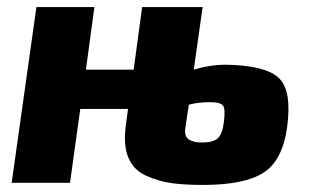

<svg xmlns="http://www.w3.org/2000/svg" viewBox="-20 -517 873 543"><path d="M553 -497 528 -320Q574 -334 619 -334Q731 -332 768.5 -296.5Q806 -261 792 -157Q779 -63 725 -28.5Q671 6 555 6Q502 6 466 1Q430 -4 394.5 -19.5Q359 -35 344 -69Q329 -103 335 -155L342 -209H207L178 0H13L83 -497H247L223 -320H358L382 -497ZM514 -221 504 -154Q501 -132 513.5 -123Q526 -114 552 -114Q583 -114 596 -126Q609 -138 613 -171Q618 -208 611 -218Q604 -228 573 -228Q541 -228 514 -221Z"/></svg>

Font: Exo 2.0 Extra Bold
Style: Italic
Weight: 800
Italic angle: -8°
Designer: Natanael Gama
Version: Version 1.001;PS 001.001;hotconv 1.0.70;makeotf.lib2.5.58329